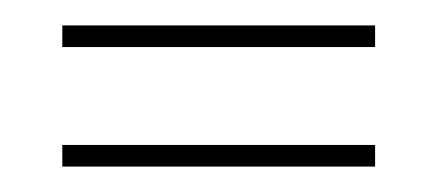

<svg xmlns="http://www.w3.org/2000/svg" viewBox="-20 -385 344 151"><path d="M275 -365V-348H29V-365ZM275 -271V-254H29V-271Z"/></svg>

Font: Moniqa Cond Heading
Style: Regular
Weight: 400
Width: 3
Designer: Rajesh Rajput
Foundry: Rajesh Rajput
Version: Version 1.000